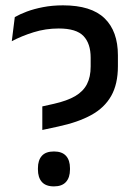

<svg xmlns="http://www.w3.org/2000/svg" viewBox="-20 -670 491 701"><path d="M192.5 -208 134.5 -195.5V-281.5L177 -291Q225.5 -302 254.8 -319.2Q284 -336.5 297.5 -362.8Q311 -389 311 -427V-459.5Q311 -511 284.8 -538.5Q258.5 -566 194.5 -566Q146.5 -566 102.5 -552.2Q58.5 -538.5 23 -519.5L34 -607.5Q52 -618 78 -627.8Q104 -637.5 137.5 -644Q171 -650.5 210 -650.5Q313 -650.5 361.8 -603.2Q410.5 -556 410.5 -468V-428.5Q410.5 -363 386 -319.8Q361.5 -276.5 313.2 -250Q265 -223.5 192.5 -208ZM177 10.5Q147 10.5 132.8 -5.8Q118.5 -22 118.5 -51V-56Q118.5 -85 132.8 -101Q147 -117 177 -117Q206.5 -117 221 -101Q235.5 -85 235.5 -56V-51Q235.5 -22 221 -5.8Q206.5 10.5 177 10.5Z"/></svg>

Font: Anek Kannada Medium
Style: Regular
Weight: 500
Designer: Vaishnavi Murthy, Maithili Shingre (Kannada) & Yesha Goshar (Latin)
Foundry: Ek Type
Version: Version 1.003